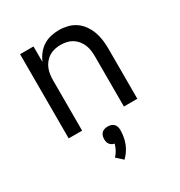

<svg xmlns="http://www.w3.org/2000/svg" viewBox="-181 -653 962 1027"><g transform="rotate(-30 300.0 -140.0)"><path d="M88 0V-520H171V-424Q181 -448 197 -468.5Q213 -489 234 -502.5Q255 -516 280.5 -522Q306 -528 332 -528Q358 -528 384.5 -521.5Q411 -515 433 -500Q455 -485 471 -462.5Q487 -440 496 -415Q505 -390 508.5 -363.5Q512 -337 512 -310V0H429V-310Q429 -328 426.5 -346.5Q424 -365 417 -382Q410 -399 398 -413.5Q386 -428 370.5 -437.5Q355 -447 336.5 -451Q318 -455 300 -455Q282 -455 263.5 -451Q245 -447 229.5 -437.5Q214 -428 202 -413.5Q190 -399 183 -382Q176 -365 173.5 -346.5Q171 -328 171 -310V0ZM290 248 251 213Q264 199 273 182.5Q282 166 287 147Q279 146 271.5 141.5Q264 137 259 130.5Q254 124 252 115.5Q250 107 250 99Q250 89 253 79Q256 69 263 62Q270 55 280 52Q290 49 300 49Q310 49 320 52Q330 55 337 62Q344 69 347 79Q350 89 350 99Q350 119 346.5 139.5Q343 160 335.5 179.5Q328 199 316.5 216Q305 233 290 248Z"/></g></svg>

Font: Iosevka Fixed Extended
Style: Regular
Weight: 400
Width: 7
Monospace: yes
Designer: Belleve Invis
Foundry: Belleve Invis
Version: Version 24.1.1; ttfautohint (v1.8.4)